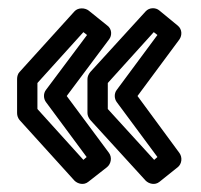

<svg xmlns="http://www.w3.org/2000/svg" viewBox="-20 -488 495 472"><path d="M185 -95 72 -220V-284L185 -409L194 -402L93 -267C86 -258 87 -245 93 -237L193 -102ZM163 -44C171 -36 186 -32 197 -41L243 -77C253 -85 256 -101 248 -112L144 -252L248 -391C256 -401 255 -417 244 -425L198 -462C189 -469 172 -470 163 -460L28 -311C24 -307 22 -300 22 -294V-210C22 -204 24 -198 28 -193ZM359 -95 245 -220V-284L358 -409L367 -402L267 -267C260 -258 261 -245 267 -237L367 -102ZM338 -44C346 -36 361 -32 372 -41L417 -77C427 -85 429 -101 421 -112L318 -252L421 -391C428 -401 428 -416 417 -425L372 -462C363 -470 347 -470 338 -460L202 -311C198 -306 195 -300 195 -294V-210C195 -204 198 -198 202 -193Z"/></svg>

Font: Falling Sky
Style: Ou
Weight: 400
Designer: Paul D. Hunt
Foundry: Adobe Systems Incorporated
Version: Version 1.02